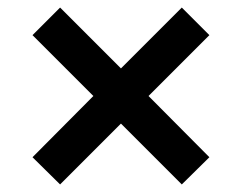

<svg xmlns="http://www.w3.org/2000/svg" viewBox="-20 -540 640 508"><path d="M139 -52 66 -124 227 -286 66 -447 139 -520 300 -359 461 -520 534 -447 373 -286 534 -124 461 -52 300 -213Z"/></svg>

Font: Nunito Sans 12pt ExtraLight 12pt ExtraBold
Style: Regular
Weight: 800
Version: Version 3.101;gftools[0.9.27]